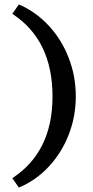

<svg xmlns="http://www.w3.org/2000/svg" viewBox="-20 -731 422 874"><path d="M36 80Q219 -39 219 -292Q219 -549 36 -668L66 -711Q144 -677 202.5 -613.5Q261 -550 293 -467Q325 -384 325 -292Q325 -201 293 -118.5Q261 -36 202.5 27Q144 90 66 123Z"/></svg>

Font: Ysabeau SC Semibold
Style: Regular
Weight: 600
Designer: Christian Thalmann (Catharsis Fonts)
Version: Version 0.003